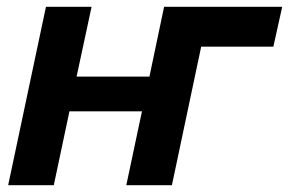

<svg xmlns="http://www.w3.org/2000/svg" viewBox="-20 -544 849 564"><path d="M809 -524 783 -407H571L485 0H351L397 -217H184L138 0H4L115 -524H249L205 -319H419L462 -524Z"/></svg>

Font: Raleway-v4020
Style: Bold Italic
Weight: 700
Italic angle: -12°
Designer: Matt McInerney, Pablo Impallari, Rodrigo Fuenzalida
Foundry: Matt McInerney, Pablo Impallari, Rodrigo Fuenzalida
Version: Version 4.020;PS 004.020;hotconv 1.0.88;makeotf.lib2.5.64775